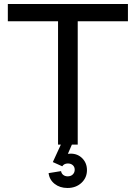

<svg xmlns="http://www.w3.org/2000/svg" viewBox="-20 -720 675 956"><path d="M19 -614V-700H617V-614H367V0H338L318 46Q322 45 332 45Q367 45 390 68.5Q413 92 413 127Q413 165 385.5 190.5Q358 216 316 216Q278 216 252 195.5Q226 175 222 142L284 132Q286 144 295 151Q304 158 317 158Q333 158 342.5 148.5Q352 139 352 125Q352 111 342.5 102.5Q333 94 318 94Q299 94 290 108L243 87L283 0H269V-614Z"/></svg>

Font: MedMera Sans Display
Style: Regular
Weight: 500
Designer: Kasper Nordkvist
Foundry: UNCUT.wtf
Version: Version 1.300